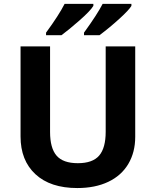

<svg xmlns="http://www.w3.org/2000/svg" viewBox="-20 -951 796 981"><path d="M670.9 -713.9V-252Q670.9 -172.9 635.5 -113.3Q600.1 -53.7 533.2 -22Q466.3 9.8 375 9.8Q237.3 9.8 161.1 -60.8Q85 -131.3 85 -253.9V-713.9H235.8V-276.9Q235.8 -194.3 269 -155.8Q302.2 -117.2 377.7 -117.2Q453.1 -117.2 486.6 -156Q520 -194.8 520 -277.8V-713.9ZM409.2 -771V-784.2Q477.1 -877.9 504.4 -931.2H651.4V-920.9Q639.2 -899.9 590.1 -855.2Q541 -810.5 488.3 -771ZM457 -931.2V-920.9Q441.4 -895 385.7 -846.2Q330.1 -797.4 293.9 -771H215.3V-784.2Q280.8 -873.5 310.1 -931.2Z"/></svg>

Font: NotoSans-Bold
Style: Bold
Weight: 700
Designer: Monotype Design team
Foundry: Monotype Imaging Inc.
Version: Version 1.04